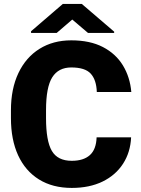

<svg xmlns="http://www.w3.org/2000/svg" viewBox="-20 -921 696 951"><path d="M458.5 -240.7H629.4Q626 -166.5 589.4 -109.9Q552.7 -53.2 488 -21.7Q423.3 9.8 335.4 9.8Q240.7 9.8 173.1 -32.2Q105.5 -74.2 69.8 -151.6Q34.2 -229 34.2 -335.9V-374.5Q34.2 -481.4 71.3 -559.3Q108.4 -637.2 175.8 -679.2Q243.2 -721.2 333 -721.2Q425.8 -721.2 489.7 -688Q553.7 -654.8 588.9 -596.9Q624 -539.1 630.4 -465.3H459.5Q457.5 -525.4 429.4 -556.2Q401.4 -586.9 333 -586.9Q269.5 -586.9 238.8 -538.1Q208 -489.3 208 -375.5V-335.9Q208 -222.7 236.8 -173.6Q265.6 -124.5 335.4 -124.5Q393.6 -124.5 425 -152.6Q456.5 -180.7 458.5 -240.7ZM385.3 -901.4 545.4 -764.2V-757.8H416L337.9 -824.2L260.7 -757.8H133.8V-766.1L291 -901.4Z"/></svg>

Font: Vazirmatn RD UI FD Black
Style: Regular
Weight: 900
Designer: Saber Rastikerdar
Foundry: Saber Rastikerdar
Version: Version 33.003